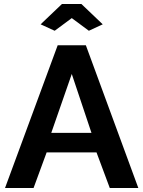

<svg xmlns="http://www.w3.org/2000/svg" viewBox="-20 -935 712 955"><path d="M267 -710H407L668 0H526L460 -177H212L147 0H5ZM435 -274 337 -567 235 -274ZM182 -814 288 -915H385L491 -814L422 -782L337 -845L252 -782Z"/></svg>

Font: YasnoRaleway
Style: Bold
Weight: 700
Designer: Matt McInerney, Pablo Impallari, Rodrigo Fuenzalida
Foundry: Matt McInerney, Pablo Impallari, Rodrigo Fuenzalida
Version: Version 4.026